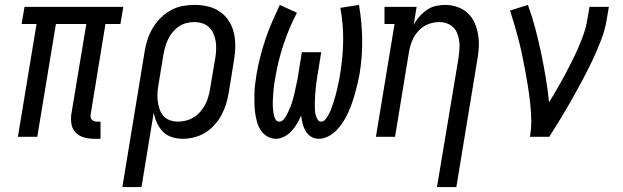

<svg xmlns="http://www.w3.org/2000/svg" viewBox="-20 -558 2540 783"><path d="M364 8Q343 8 323 2.5Q303 -3 289 -17Q275 -31 271.5 -51.5Q268 -72 271 -93L332 -460H208L132 0H53L129 -460H68L80 -530H483L471 -460H410L350 -93Q349 -87 349.5 -81Q350 -75 354 -70.5Q358 -66 363.5 -64Q369 -62 375 -62H390V8Z M479 205 570 -349Q574 -374 582 -398Q590 -422 603 -444Q616 -466 635 -485Q654 -504 677 -516.5Q700 -529 724.5 -533.5Q749 -538 774 -538Q802 -538 829 -531.5Q856 -525 878 -509.5Q900 -494 914 -471.5Q928 -449 934 -422.5Q940 -396 939.5 -367.5Q939 -339 934 -311L913 -181Q909 -157 902 -134Q895 -111 883.5 -89.5Q872 -68 855 -49Q838 -30 817 -17Q796 -4 772 2Q748 8 725 8Q702 8 680.5 1Q659 -6 644 -21.5Q629 -37 620 -57Q611 -77 607 -99L557 205ZM705 -62Q721 -62 737.5 -66Q754 -70 769 -79Q784 -88 795.5 -101Q807 -114 815.5 -129Q824 -144 828.5 -160Q833 -176 836 -192L858 -322Q861 -339 861.5 -356.5Q862 -374 859.5 -390Q857 -406 850.5 -421Q844 -436 832.5 -447Q821 -458 805 -463Q789 -468 772 -468Q757 -468 740.5 -464Q724 -460 710 -450.5Q696 -441 685 -428Q674 -415 666.5 -400Q659 -385 654.5 -369.5Q650 -354 647 -338L627 -217Q624 -200 622.5 -182Q621 -164 623 -147.5Q625 -131 630 -115Q635 -99 645.5 -86.5Q656 -74 672 -68Q688 -62 705 -62Z M1105 8Q1086 8 1069.5 -2Q1053 -12 1043 -27.5Q1033 -43 1028 -61Q1023 -79 1020.5 -98Q1018 -117 1017.5 -136.5Q1017 -156 1017.5 -175.5Q1018 -195 1020.5 -215Q1023 -235 1026 -254Q1032 -290 1041.5 -327Q1051 -364 1063 -399.5Q1075 -435 1090 -469.5Q1105 -504 1121 -538L1191 -506Q1159 -445 1136.5 -377.5Q1114 -310 1103 -243Q1101 -233 1099.5 -223.5Q1098 -214 1097 -204Q1096 -194 1095 -184Q1094 -174 1093.5 -164.5Q1093 -155 1092.5 -145Q1092 -135 1092.5 -125.5Q1093 -116 1094 -106.5Q1095 -97 1097 -88Q1099 -79 1104 -70.5Q1109 -62 1119 -62Q1129 -62 1136 -70Q1143 -78 1147.5 -86Q1152 -94 1156 -103Q1160 -112 1163.5 -120.5Q1167 -129 1170 -138Q1173 -147 1175.5 -156Q1178 -165 1180 -174Q1182 -183 1184 -192.5Q1186 -202 1188 -211Q1190 -220 1192 -229Q1194 -238 1195.5 -247Q1197 -256 1198 -265L1211 -345H1290L1277 -265Q1275 -256 1274 -247Q1273 -238 1271.5 -229Q1270 -220 1269 -210.5Q1268 -201 1267 -192Q1266 -183 1265.5 -174Q1265 -165 1264.5 -156Q1264 -147 1264 -138Q1264 -129 1264 -120Q1264 -111 1265 -102.5Q1266 -94 1268.5 -85.5Q1271 -77 1276 -69.5Q1281 -62 1290 -62Q1299 -62 1306 -70Q1313 -78 1317.5 -86Q1322 -94 1326 -102.5Q1330 -111 1333 -120Q1336 -129 1339 -138Q1342 -147 1344.5 -155.5Q1347 -164 1349.5 -173Q1352 -182 1354 -191Q1356 -200 1358 -209Q1360 -218 1362 -227Q1364 -236 1365.5 -245Q1367 -254 1368 -263Q1379 -330 1379.5 -395.5Q1380 -461 1368 -526L1444 -538Q1456 -468 1457 -397Q1458 -326 1446 -254Q1442 -234 1437.5 -214.5Q1433 -195 1427.5 -175.5Q1422 -156 1415 -136.5Q1408 -117 1399.5 -98Q1391 -79 1379.5 -61Q1368 -43 1353 -27.5Q1338 -12 1319 -2Q1300 8 1280 8Q1262 8 1248 -1Q1234 -10 1226 -24Q1218 -38 1214 -54.5Q1210 -71 1208 -87Q1201 -70 1191.5 -54Q1182 -38 1169.5 -24Q1157 -10 1139.5 -1Q1122 8 1105 8Z M1762 205 1850 -322Q1852 -339 1853.5 -356Q1855 -373 1853 -389Q1851 -405 1845.5 -420Q1840 -435 1829 -446Q1818 -457 1803 -462.5Q1788 -468 1771 -468Q1748 -468 1725.5 -459Q1703 -450 1686.5 -432Q1670 -414 1661 -392Q1652 -370 1648 -347L1591 0H1513L1589 -460H1548V-530H1679L1667 -456Q1676 -474 1689.5 -489.5Q1703 -505 1720 -517Q1737 -529 1756.5 -533.5Q1776 -538 1795 -538Q1821 -538 1845.5 -529.5Q1870 -521 1888 -504Q1906 -487 1916 -464Q1926 -441 1930 -415.5Q1934 -390 1932.5 -363.5Q1931 -337 1926 -311L1841 205Z M2141 0Q2147 -33 2146.5 -67Q2146 -101 2142.5 -134Q2139 -167 2134 -199.5Q2129 -232 2123 -264Q2117 -296 2110.5 -328Q2104 -360 2096 -391.5Q2088 -423 2079 -453.5Q2070 -484 2060 -515L2133 -538Q2150 -491 2163 -442Q2176 -393 2186.5 -343Q2197 -293 2205.5 -242.5Q2214 -192 2219 -141Q2236 -168 2251.5 -195Q2267 -222 2282 -249.5Q2297 -277 2311 -305Q2325 -333 2337.5 -361.5Q2350 -390 2360 -418.5Q2370 -447 2375 -477L2384 -530H2463L2454 -477Q2447 -435 2431 -393.5Q2415 -352 2396 -312Q2377 -272 2356 -232.5Q2335 -193 2313 -154Q2291 -115 2267.5 -76.5Q2244 -38 2220 0Z"/></svg>

Font: Iosevka Curly Slab Oblique
Style: Regular
Weight: 400
Italic angle: -9°
Monospace: yes
Designer: Belleve Invis
Foundry: Belleve Invis
Version: Version 11.1.0; ttfautohint (v1.8.3)